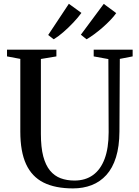

<svg xmlns="http://www.w3.org/2000/svg" viewBox="-20 -1012 751 1040"><path d="M375.5 8.5Q279 8.5 215.8 -23.2Q152.5 -55 121.2 -123Q90 -191 90 -299.5V-693L18 -706.5V-743H285.5V-706.5L201.5 -692.5V-287Q201.5 -214 214.2 -165.5Q227 -117 251 -88Q275 -59 308.5 -46.5Q342 -34 383.5 -34Q442.5 -34 483.8 -63.8Q525 -93.5 546.8 -151.8Q568.5 -210 568.5 -295.5L567 -692L487.5 -706.5V-743H698.5V-706.5L629 -693L627 -300Q626.5 -218.5 608.2 -160Q590 -101.5 556.2 -64.2Q522.5 -27 476.5 -9.2Q430.5 8.5 375.5 8.5ZM448.5 -799.5 418 -824 542 -991 609.5 -941Q597 -923 577.2 -902.5Q557.5 -882 534.8 -862.2Q512 -842.5 489.5 -826Q467 -809.5 449.5 -799.5ZM270.5 -799.5 241 -822.5 353 -991.5 421 -942Q404 -918.5 377.8 -890.5Q351.5 -862.5 323.2 -838Q295 -813.5 271.5 -799.5Z"/></svg>

Font: Merriweather 72pt
Style: Regular
Weight: 400
Version: Version 2.100